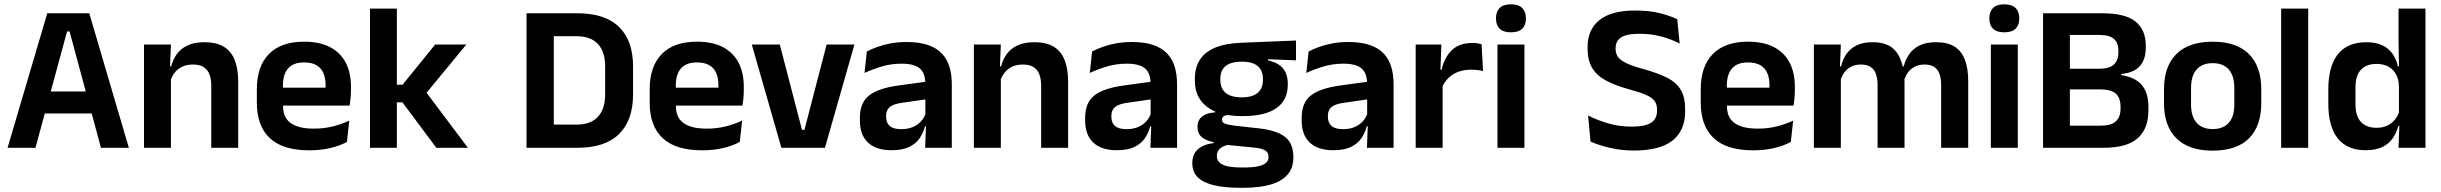

<svg xmlns="http://www.w3.org/2000/svg" viewBox="-20 -702 11596 912"><path d="M148.5 0H16L204.5 -639H404L592 0H459.5L310.5 -552.5H298.5ZM448 -163H159V-267.5H448Z M1111.5 0H983.5V-294.5Q983.5 -325.5 975.2 -348Q967 -370.5 948 -383Q929 -395.5 896 -395.5Q867 -395.5 845.2 -385Q823.5 -374.5 809.8 -356.8Q796 -339 789 -316.5L769 -386.5H793Q801 -419 819.8 -445Q838.5 -471 870.8 -486.2Q903 -501.5 951.5 -501.5Q1008 -501.5 1043 -480.2Q1078 -459 1094.8 -417Q1111.5 -375 1111.5 -313ZM792 0H664V-490.5H792L787 -371L792 -360.5Z M1449 12Q1323 12 1261.5 -46Q1200 -104 1200 -214V-278Q1200 -387 1257.5 -445.5Q1315 -504 1424.5 -504Q1498.5 -504 1548 -478Q1597.5 -452 1622.2 -404.2Q1647 -356.5 1647 -290V-272.5Q1647 -254.5 1645.2 -235.8Q1643.5 -217 1640.5 -200.5H1524.5Q1526 -228 1526.2 -252.8Q1526.5 -277.5 1526.5 -297.5Q1526.5 -332 1515.5 -356.2Q1504.5 -380.5 1482 -393Q1459.5 -405.5 1424.5 -405.5Q1373 -405.5 1348.5 -377Q1324 -348.5 1324 -296V-250.5L1324.5 -236V-197.5Q1324.5 -174.5 1331.8 -155Q1339 -135.5 1356 -121.2Q1373 -107 1401.2 -99Q1429.5 -91 1472 -91Q1518 -91 1559.8 -101.2Q1601.5 -111.5 1639 -129L1628 -28Q1594.5 -9.5 1549.2 1.2Q1504 12 1449 12ZM1614.5 -200.5H1268V-285.5H1614.5Z M2202.5 0H2052.5L1891.5 -216H1848V-299.5H1892L2047 -490.5H2195L1996 -249V-275ZM1865 0H1737.5V-661H1865Z M2722 0H2572.5V-110H2717.5Q2786 -110 2820.2 -147.2Q2854.5 -184.5 2854.5 -254V-386.5Q2854.5 -456 2820.2 -493Q2786 -530 2717.5 -530H2572V-639H2722Q2854 -639 2920.5 -574Q2987 -509 2987 -387V-253.5Q2987 -131 2920.8 -65.5Q2854.5 0 2722 0ZM2610.5 0H2481V-639H2610.5Z M3315 12Q3189 12 3127.5 -46Q3066 -104 3066 -214V-278Q3066 -387 3123.5 -445.5Q3181 -504 3290.5 -504Q3364.5 -504 3414 -478Q3463.5 -452 3488.2 -404.2Q3513 -356.5 3513 -290V-272.5Q3513 -254.5 3511.2 -235.8Q3509.5 -217 3506.5 -200.5H3390.5Q3392 -228 3392.2 -252.8Q3392.5 -277.5 3392.5 -297.5Q3392.5 -332 3381.5 -356.2Q3370.5 -380.5 3348 -393Q3325.5 -405.5 3290.5 -405.5Q3239 -405.5 3214.5 -377Q3190 -348.5 3190 -296V-250.5L3190.5 -236V-197.5Q3190.5 -174.5 3197.8 -155Q3205 -135.5 3222 -121.2Q3239 -107 3267.2 -99Q3295.5 -91 3338 -91Q3384 -91 3425.8 -101.2Q3467.5 -111.5 3505 -129L3494 -28Q3460.5 -9.5 3415.2 1.2Q3370 12 3315 12ZM3480.5 -200.5H3134V-285.5H3480.5Z M3789.5 -85H3801L3906.5 -490.5H4038.5L3898.5 0H3691.5L3551 -490.5H3684Z M4501 0H4374.5L4379 -120L4375.5 -131V-284.5L4375 -306.5Q4375 -354.5 4348.8 -377Q4322.5 -399.5 4263 -399.5Q4212.5 -399.5 4168.2 -386.2Q4124 -373 4086.5 -355.5L4097.5 -457.5Q4119.5 -469 4147.8 -479.2Q4176 -489.5 4211 -496Q4246 -502.5 4286.5 -502.5Q4346.5 -502.5 4388 -488.2Q4429.5 -474 4454.2 -447.5Q4479 -421 4490 -384.2Q4501 -347.5 4501 -303ZM4214 11.5Q4141 11.5 4102.8 -25Q4064.5 -61.5 4064.5 -129V-143Q4064.5 -214.5 4108.5 -248.8Q4152.5 -283 4248 -296L4387 -315L4394.5 -232.5L4266.5 -214Q4224.5 -208.5 4206.8 -194Q4189 -179.5 4189 -151.5V-146.5Q4189 -119 4206.2 -103.8Q4223.5 -88.5 4260.5 -88.5Q4293.5 -88.5 4317 -99Q4340.5 -109.5 4355.8 -126.8Q4371 -144 4377.5 -165.5L4395.5 -102H4373.5Q4365.5 -70.5 4347.8 -44.8Q4330 -19 4298 -3.8Q4266 11.5 4214 11.5Z M5053.5 0H4925.5V-294.5Q4925.5 -325.5 4917.2 -348Q4909 -370.5 4890 -383Q4871 -395.5 4838 -395.5Q4809 -395.5 4787.2 -385Q4765.5 -374.5 4751.8 -356.8Q4738 -339 4731 -316.5L4711 -386.5H4735Q4743 -419 4761.8 -445Q4780.5 -471 4812.8 -486.2Q4845 -501.5 4893.5 -501.5Q4950 -501.5 4985 -480.2Q5020 -459 5036.8 -417Q5053.5 -375 5053.5 -313ZM4734 0H4606V-490.5H4734L4729 -371L4734 -360.5Z M5571 0H5444.5L5449 -120L5445.5 -131V-284.5L5445 -306.5Q5445 -354.5 5418.8 -377Q5392.5 -399.5 5333 -399.5Q5282.5 -399.5 5238.2 -386.2Q5194 -373 5156.5 -355.5L5167.5 -457.5Q5189.5 -469 5217.8 -479.2Q5246 -489.5 5281 -496Q5316 -502.5 5356.5 -502.5Q5416.5 -502.5 5458 -488.2Q5499.5 -474 5524.2 -447.5Q5549 -421 5560 -384.2Q5571 -347.5 5571 -303ZM5284 11.5Q5211 11.5 5172.8 -25Q5134.5 -61.5 5134.5 -129V-143Q5134.5 -214.5 5178.5 -248.8Q5222.5 -283 5318 -296L5457 -315L5464.5 -232.5L5336.5 -214Q5294.5 -208.5 5276.8 -194Q5259 -179.5 5259 -151.5V-146.5Q5259 -119 5276.2 -103.8Q5293.5 -88.5 5330.5 -88.5Q5363.5 -88.5 5387 -99Q5410.5 -109.5 5425.8 -126.8Q5441 -144 5447.5 -165.5L5465.5 -102H5443.5Q5435.5 -70.5 5417.8 -44.8Q5400 -19 5368 -3.8Q5336 11.5 5284 11.5Z M5882 -150.5Q5770.5 -150.5 5713 -194.8Q5655.5 -239 5655.5 -319V-326.5Q5655.5 -379.5 5678.5 -416.8Q5701.5 -454 5750.5 -475Q5799.5 -496 5877.5 -499L6136 -509.5V-415.5L6003 -420.5V-415Q6034.5 -408.5 6055.2 -394.2Q6076 -380 6086.5 -357.8Q6097 -335.5 6097 -304V-299.5Q6097 -227 6043.5 -188.8Q5990 -150.5 5882 -150.5ZM5876 93.5H5890Q5929 93.5 5954.5 88.2Q5980 83 5992.8 72.2Q6005.5 61.5 6005.5 44.5V43Q6005.5 22 5989.2 12.2Q5973 2.5 5937 -1L5793.5 -15L5823 -16.5Q5804.5 -13 5790.2 -6.2Q5776 0.5 5768 11.5Q5760 22.5 5760 38.5V39.5Q5760 58 5773 70.2Q5786 82.5 5812 88Q5838 93.5 5876 93.5ZM5887 190H5869Q5798 190 5747.5 178.2Q5697 166.5 5670.2 141Q5643.5 115.5 5643.5 73.5V71.5Q5643.5 43 5656 23.5Q5668.5 4 5691.5 -7.5Q5714.5 -19 5744.5 -22V-27Q5706.5 -34.5 5687.2 -51.8Q5668 -69 5668 -99V-99.5Q5668 -120.5 5677.5 -135Q5687 -149.5 5705.8 -158Q5724.5 -166.5 5752 -168V-182.5L5860.5 -155.5L5825.5 -156.5Q5802.5 -156 5793.5 -150.2Q5784.5 -144.5 5784.5 -134V-133.5Q5784.5 -120.5 5798.5 -114.8Q5812.5 -109 5845 -105L5962.5 -92Q6045 -82.5 6084.2 -51.5Q6123.5 -20.5 6123.5 44V46.5Q6123.5 96 6095.5 127.8Q6067.5 159.5 6014.8 174.8Q5962 190 5887 190ZM5878.5 -239.5Q5912 -239.5 5934.2 -249Q5956.5 -258.5 5967.8 -277Q5979 -295.5 5979 -322V-327.5Q5979 -354 5968 -372.2Q5957 -390.5 5935 -399.8Q5913 -409 5879.5 -409H5878Q5842.5 -409 5820 -399.2Q5797.5 -389.5 5787 -371.2Q5776.5 -353 5776.5 -327.5V-322Q5776.5 -295.5 5787.8 -277Q5799 -258.5 5821.8 -249Q5844.5 -239.5 5878.5 -239.5Z M6599.5 0H6473L6477.5 -120L6474 -131V-284.5L6473.5 -306.5Q6473.5 -354.5 6447.2 -377Q6421 -399.5 6361.5 -399.5Q6311 -399.5 6266.8 -386.2Q6222.5 -373 6185 -355.5L6196 -457.5Q6218 -469 6246.2 -479.2Q6274.5 -489.5 6309.5 -496Q6344.5 -502.5 6385 -502.5Q6445 -502.5 6486.5 -488.2Q6528 -474 6552.8 -447.5Q6577.5 -421 6588.5 -384.2Q6599.5 -347.5 6599.5 -303ZM6312.5 11.5Q6239.5 11.5 6201.2 -25Q6163 -61.5 6163 -129V-143Q6163 -214.5 6207 -248.8Q6251 -283 6346.5 -296L6485.5 -315L6493 -232.5L6365 -214Q6323 -208.5 6305.2 -194Q6287.5 -179.5 6287.5 -151.5V-146.5Q6287.5 -119 6304.8 -103.8Q6322 -88.5 6359 -88.5Q6392 -88.5 6415.5 -99Q6439 -109.5 6454.2 -126.8Q6469.5 -144 6476 -165.5L6494 -102H6472Q6464 -70.5 6446.2 -44.8Q6428.5 -19 6396.5 -3.8Q6364.5 11.5 6312.5 11.5Z M6829 -285 6796.5 -370.5H6827.5Q6841 -430 6876.5 -464Q6912 -498 6975 -498Q6988 -498 6998.5 -496.2Q7009 -494.5 7017.5 -492L7024.5 -364Q7013.5 -367.5 6999 -369.2Q6984.5 -371 6968.5 -371Q6917.5 -371 6881.8 -348.5Q6846 -326 6829 -285ZM6832.5 0H6704.5V-490.5H6826.5L6821 -340L6832.5 -335.5Z M7221 0H7093V-490.5H7221ZM7157 -548.5Q7120.5 -548.5 7103.2 -565.8Q7086 -583 7086 -613.5V-616Q7086 -646.5 7103.2 -664Q7120.5 -681.5 7157 -681.5Q7193 -681.5 7210.5 -664Q7228 -646.5 7228 -616V-613.5Q7228 -582.5 7210.5 -565.5Q7193 -548.5 7157 -548.5Z M7742 13Q7697.5 13 7658.8 6.5Q7620 0 7588.8 -9.8Q7557.5 -19.5 7535 -29.5L7523.5 -153.5Q7562.5 -133 7616 -116.8Q7669.5 -100.5 7730 -100.5Q7794 -100.5 7822.5 -119Q7851 -137.5 7851 -176V-181.5Q7851 -206.5 7838.8 -222.8Q7826.5 -239 7798 -251.5Q7769.5 -264 7720.5 -277Q7651.5 -296 7607.2 -320.2Q7563 -344.5 7542 -380.8Q7521 -417 7521 -472V-478Q7521 -562 7577.8 -607Q7634.5 -652 7745.5 -652Q7814.5 -652 7864 -639.5Q7913.5 -627 7947 -610.5L7958.5 -495Q7921 -515 7872.8 -528.2Q7824.5 -541.5 7767.5 -541.5Q7725 -541.5 7700.2 -533.5Q7675.5 -525.5 7664.8 -510Q7654 -494.5 7654 -472.5V-471Q7654 -448.5 7665.2 -432Q7676.5 -415.5 7705.5 -401.8Q7734.5 -388 7788 -373.5Q7856 -354.5 7899.2 -332.5Q7942.5 -310.5 7963.5 -275.5Q7984.5 -240.5 7984.5 -183V-174Q7984.5 -81.5 7924.2 -34.2Q7864 13 7742 13Z M8307.5 12Q8181.5 12 8120 -46Q8058.5 -104 8058.5 -214V-278Q8058.5 -387 8116 -445.5Q8173.5 -504 8283 -504Q8357 -504 8406.5 -478Q8456 -452 8480.8 -404.2Q8505.5 -356.5 8505.5 -290V-272.5Q8505.5 -254.5 8503.8 -235.8Q8502 -217 8499 -200.5H8383Q8384.5 -228 8384.8 -252.8Q8385 -277.5 8385 -297.5Q8385 -332 8374 -356.2Q8363 -380.5 8340.5 -393Q8318 -405.5 8283 -405.5Q8231.5 -405.5 8207 -377Q8182.5 -348.5 8182.5 -296V-250.5L8183 -236V-197.5Q8183 -174.5 8190.2 -155Q8197.5 -135.5 8214.5 -121.2Q8231.5 -107 8259.8 -99Q8288 -91 8330.5 -91Q8376.5 -91 8418.2 -101.2Q8460 -111.5 8497.5 -129L8486.5 -28Q8453 -9.5 8407.8 1.2Q8362.5 12 8307.5 12ZM8473 -200.5H8126.5V-285.5H8473Z M9329 0H9200.5V-298Q9200.5 -328 9193 -349.8Q9185.5 -371.5 9168.2 -383.5Q9151 -395.5 9121.5 -395.5Q9094.5 -395.5 9074.5 -385Q9054.5 -374.5 9042 -356.8Q9029.5 -339 9023.5 -316.5L9009.5 -386.5H9022.5Q9030.5 -418 9048.5 -444.2Q9066.5 -470.5 9097.8 -486Q9129 -501.5 9177 -501.5Q9230.5 -501.5 9263.8 -480.8Q9297 -460 9313 -418.8Q9329 -377.5 9329 -316.5ZM8724 0H8596V-490.5H8724L8719 -366L8724 -360.5ZM9026.5 0H8898.5V-298Q8898.5 -328 8891 -349.8Q8883.5 -371.5 8866.2 -383.5Q8849 -395.5 8819.5 -395.5Q8792 -395.5 8772.2 -385Q8752.5 -374.5 8739.8 -356.8Q8727 -339 8721 -316.5L8701 -386.5H8725Q8732.5 -419 8750.2 -445Q8768 -471 8798.5 -486.2Q8829 -501.5 8874.5 -501.5Q8943 -501.5 8977.8 -466.5Q9012.5 -431.5 9021.5 -364.5Q9023.5 -354.5 9025 -341.2Q9026.5 -328 9026.5 -316.5Z M9564.5 0H9436.5V-490.5H9564.5ZM9500.5 -548.5Q9464 -548.5 9446.8 -565.8Q9429.5 -583 9429.5 -613.5V-616Q9429.5 -646.5 9446.8 -664Q9464 -681.5 9500.5 -681.5Q9536.5 -681.5 9554 -664Q9571.5 -646.5 9571.5 -616V-613.5Q9571.5 -582.5 9554 -565.5Q9536.5 -548.5 9500.5 -548.5Z M9971.5 0H9777.5V-105H9956.5Q10008.5 -105 10030.5 -125.8Q10052.5 -146.5 10052.5 -185V-197Q10052.5 -236.5 10030.2 -257Q10008 -277.5 9954 -277.5H9776V-375.5H9951Q10000.5 -375.5 10021.5 -396Q10042.5 -416.5 10042.5 -453.5V-460Q10042.5 -497 10022 -516.5Q10001.5 -536 9951 -536H9775V-639H9964.5Q10075.5 -639 10124 -599.5Q10172.5 -560 10172.5 -485V-476.5Q10172.5 -419.5 10144.2 -388Q10116 -356.5 10056 -350.5V-345.5Q10123.5 -334.5 10154.2 -297.5Q10185 -260.5 10185 -193.5V-177Q10185 -91 10134.2 -45.5Q10083.5 0 9971.5 0ZM9812 0H9684.5V-639H9812Z M10490.5 13.5Q10376.5 13.5 10317.8 -45Q10259 -103.5 10259 -211.5V-278Q10259 -386.5 10317.8 -445.2Q10376.5 -504 10490.5 -504Q10604 -504 10662.5 -445.2Q10721 -386.5 10721 -278V-211.5Q10721 -103.5 10662.8 -45Q10604.5 13.5 10490.5 13.5ZM10490.5 -89Q10540.5 -89 10566.8 -119Q10593 -149 10593 -205V-284.5Q10593 -341.5 10566.8 -371.8Q10540.5 -402 10490.5 -402Q10440 -402 10413.8 -371.8Q10387.5 -341.5 10387.5 -284.5V-205Q10387.5 -149 10413.8 -119Q10440 -89 10490.5 -89Z M10944 0H10815.5V-661H10944Z M11216 11.5Q11129.5 11.5 11084.5 -44.5Q11039.5 -100.5 11039.5 -209.5V-277Q11039.5 -387.5 11085 -444.5Q11130.5 -501.5 11220.5 -501.5Q11264.5 -501.5 11294.8 -487.5Q11325 -473.5 11343.8 -447.5Q11362.5 -421.5 11370 -386.5H11407.5L11375 -291.5Q11374 -326 11360.8 -349.8Q11347.5 -373.5 11324 -386Q11300.5 -398.5 11268.5 -398.5Q11220 -398.5 11194.2 -370.5Q11168.5 -342.5 11168.5 -287V-206Q11168.5 -151 11194.2 -123Q11220 -95 11269.5 -95Q11297.5 -95 11319.5 -105.5Q11341.5 -116 11356.2 -134.2Q11371 -152.5 11377.5 -175.5L11408 -104H11372Q11364 -72 11346 -45.8Q11328 -19.5 11296.5 -4Q11265 11.5 11216 11.5ZM11501 0H11373L11377.5 -120L11375 -148.5V-349L11375.5 -369.5L11373 -510V-661H11501Z"/></svg>

Font: Anek Devanagari SemiBold
Style: Regular
Weight: 600
Designer: Kailash Malviya (Devanagari) & Yesha Goshar (Latin)
Foundry: Ek Type
Version: Version 1.003